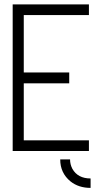

<svg xmlns="http://www.w3.org/2000/svg" viewBox="-20 -704 474 895"><path d="M402.3 171.9V127.9Q342.8 127.9 317.4 83Q306.6 62.5 306.6 39.1H260.7Q260.7 102.5 308.6 141.6Q346.7 171.9 402.3 171.9ZM39.1 0V-683.6H394.5V-633.8H90.8V-366.2H302.7V-315.4H90.8V-49.8H394.5V0Z"/></svg>

Font: Post No Bills Colombo
Style: Regular
Weight: 500
Designer: Kosala Senevirathne, Siva Puranthara, Lasantha Premarathna, Tharique Azeez
Foundry: Mooniak
Version: Version 1.220 ; ttfautohint (v1.5)